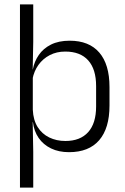

<svg xmlns="http://www.w3.org/2000/svg" viewBox="-20 -683 570 875"><path d="M294.5 10.5Q248 10.5 212.8 -6.5Q177.5 -23.5 156.2 -54.2Q135 -85 130 -126.5H110L129.5 -183Q131.5 -136 151.5 -104.2Q171.5 -72.5 204.5 -56.5Q237.5 -40.5 278 -40.5Q345.5 -40.5 381.8 -80.8Q418 -121 418 -198V-291Q418 -367.5 382 -407.8Q346 -448 277.5 -448Q238 -448 206.8 -431.8Q175.5 -415.5 155.2 -387.2Q135 -359 128 -322L111.5 -366.5H129.5Q136.5 -403 156.8 -432.5Q177 -462 212.2 -479.8Q247.5 -497.5 297.5 -497.5Q386 -497.5 432.5 -443.5Q479 -389.5 479 -286.5V-202Q479 -98.5 432 -44Q385 10.5 294.5 10.5ZM131.5 172H71V-663H131.5V-492L129 -366L129.5 -344.5V-140L129 -125.5L131.5 9Z"/></svg>

Font: Anek Kannada Light
Style: Regular
Weight: 300
Designer: Vaishnavi Murthy, Maithili Shingre (Kannada) & Yesha Goshar (Latin)
Foundry: Ek Type
Version: Version 1.003